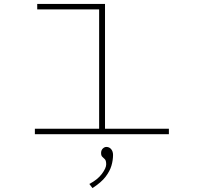

<svg xmlns="http://www.w3.org/2000/svg" viewBox="-20 -685 1040 980"><path d="M158 0V-28H486V-637H170V-665H516V-28H842V0ZM452 275 436 254Q478 232 500 202.5Q522 173 522 154Q522 135 515.5 128Q509 121 502.5 115.5Q496 110 496 96Q496 82 504.5 73.5Q513 65 523 65Q538 65 547.5 76.5Q557 88 557 106Q557 132 549 160Q541 188 519 217Q497 246 452 275Z"/></svg>

Font: Inconsolata UltraExpanded ExtraLight
Style: Regular
Weight: 200
Width: 9
Monospace: yes
Designer: Raph Levien, Cyreal, Brenton Simpson
Foundry: Raph Levien, Cyreal, Google
Version: Version 3.001; ttfautohint (v1.8.2.53-6de2)